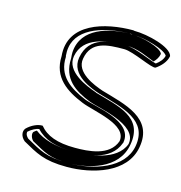

<svg xmlns="http://www.w3.org/2000/svg" viewBox="-87 -600 668 709"><g transform="rotate(15 246.5 -245.5)"><path d="M46 -67C36 -55 39 -35 56 -21C110 9 141 30 230 30C327 30 453 -6 471 -110C492 -227 377 -249 285 -276C250 -288 175 -317 185 -372C197 -442 259 -445 323 -445C358 -445 438 -403 452 -409C471 -422 489 -441 493 -464C485 -497 393 -520 342 -520L337 -521C230 -521 94 -485 106 -360C102 -278 161 -240 225 -214C273 -194 406 -179 394 -112C372 -50 291 -46 241 -46C173 -46 131 -62 105 -94C87 -95 63 -84 46 -67ZM56 -58C69 -70 86 -78 96 -79C126 -46 171 -31 238 -31C285 -31 380 -32 408 -109L409 -111V-112C424 -197 271 -212 232 -228C169 -254 118 -289 122 -362V-363L121 -364C120 -376 120 -388 122 -398C135 -477 238 -506 333 -506L338 -505H339C386 -505 466 -482 477 -461C474 -447 463 -434 449 -424C428 -428 363 -460 326 -460C265 -460 185 -458 170 -372C158 -302 245 -273 278 -262C375 -234 474 -213 456 -110C440 -21 329 15 232 15C146 15 120 -4 66 -34C53 -46 55 -56 56 -58ZM78 -63C73 -57 75 -41 86 -30C140 0 161 15 232 15C305 15 419 -11 436 -110C456 -221 356 -236 263 -263V-264H262C225 -277 139 -310 150 -372C164 -449 251 -460 326 -460C374 -460 411 -439 439 -429C448 -438 456 -450 458 -463C450 -486 374 -505 339 -505H331L327 -506C251 -504 147 -481 141 -385C141 -378 141 -370 142 -362V-361C138 -282 190 -249 250 -225C285 -211 443 -189 429 -112V-111C403 -40 296 -31 238 -31C170 -31 121 -46 89 -71C86 -69 82 -67 78 -63Z"/></g></svg>

Font: Snowfall
Style: EcoObl
Weight: 400
Designer: Jasper
Foundry: Cannot Into Space Fonts
Version: Version 0.9